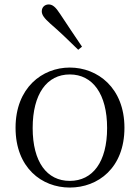

<svg xmlns="http://www.w3.org/2000/svg" viewBox="-20 -830 630 864"><path d="M294 14C421 14 540 -74 540 -255C540 -435 419 -526 294 -526C170 -526 50 -435 50 -255C50 -75 168 14 294 14ZM294 -16C191 -16 127 -101 127 -254C127 -407 191 -495 294 -495C397 -495 462 -407 462 -254C462 -101 397 -16 294 -16ZM349 -620C316 -669 282 -719 250 -768C230 -799 216 -810 199 -810C183 -810 168 -799 168 -779C168 -763 179 -748 207 -723C248 -688 290 -647 332 -606Z"/></svg>

Font: Noto Serif TC Light
Style: Regular
Weight: 300
Designer: Ryoko NISHIZUKA 西塚涼子 (kana & ideographs); Frank Grießhammer (Latin, Greek & Cyrillic); Wenlong ZHANG 张文龙 (bopomofo); San
Foundry: Adobe
Version: Version 2.001;hotconv 1.1.0;makeotfexe 2.6.0